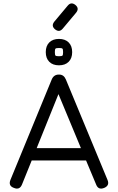

<svg xmlns="http://www.w3.org/2000/svg" viewBox="-20 -1100 686 1120"><path d="M301 -929Q277 -949 297 -974L375 -1067Q395 -1091 420 -1071Q444 -1051 424 -1026L346 -933Q326 -909 301 -929ZM380.5 -739.5Q360 -719 324 -719Q288 -719 267.5 -739.5Q247 -760 247 -796Q247 -832 267.5 -852.5Q288 -873 324 -873Q360 -873 380.5 -852.5Q401 -832 401 -796Q401 -760 380.5 -739.5ZM324 -772Q341 -772 344.5 -776Q348 -780 348 -796Q348 -813 344 -816.5Q340 -820 324 -820Q307 -820 303.5 -816Q300 -812 300 -796Q300 -779 304 -775.5Q308 -772 324 -772ZM108 -23Q94 10 61 -4Q27 -16 41 -51L282 -637Q294 -665 323 -665H325Q352 -665 364 -637L607 -51Q621 -18 588 -4Q554 10 541 -23L482 -164H165ZM321 -551 194 -236H452Z"/></svg>

Font: Jura SemiBold
Style: Regular
Weight: 600
Designer: Daniel Johnson, Alexei Vanyashin
Foundry: Daniel Johnson
Version: Version 5.103